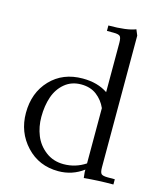

<svg xmlns="http://www.w3.org/2000/svg" viewBox="-113 -829 778 919"><g transform="rotate(15 276.5 -369.5)"><path d="M41 -223.1Q41 -323.2 102.3 -387.7Q163.6 -452.1 262.2 -452.1Q335.9 -452.1 386.2 -418V-662.1Q386.2 -687 379.2 -694.6Q372.1 -702.1 347.2 -702.1H314V-729Q406.2 -729 448.2 -746.1L460 -717.8V-65.9Q460 -41 467 -33.4Q474.1 -25.9 499 -25.9H534.2V0Q459 0 389.2 6.8L386.2 -21V-34.2Q331.1 6.8 262.2 6.8Q166 6.8 103.5 -60.3Q41 -127.4 41 -223.1ZM117.2 -223.1Q117.2 -174.8 134.3 -132.3Q151.4 -89.8 189 -61Q226.6 -32.2 277.8 -32.2Q336.9 -32.2 386.2 -64.9V-338.9Q370.1 -375.5 339.1 -399.2Q308.1 -422.9 262.2 -422.9Q214.4 -422.9 180.9 -395Q147.5 -367.2 132.3 -323Q117.2 -278.8 117.2 -223.1Z"/></g></svg>

Font: Dihjauti
Style: Regular
Weight: 400
Designer: T. Christopher White
Version: Version 3.0.0